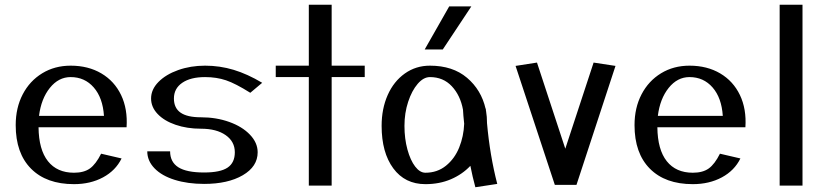

<svg xmlns="http://www.w3.org/2000/svg" viewBox="-20 -780 3491 807"><path d="M417 -293H144Q153 -365 189.5 -410.5Q226 -456 277 -456Q336 -456 374 -412.5Q412 -369 417 -293ZM512 -245Q517 -322 489 -380.5Q461 -439 406 -471.5Q351 -504 277 -504Q210 -504 157.5 -472Q105 -440 75.5 -383.5Q46 -327 46 -254Q46 -136 110.5 -71Q175 -6 291 -6Q360 -6 413 -34.5Q466 -63 491 -114L405 -134Q383 -90 358 -72Q333 -54 291 -54Q220 -54 181.5 -102.5Q143 -151 142 -245Z M599 -144Q599 -104 629.5 -72.5Q660 -41 714.5 -24Q769 -7 838 -7Q938 -7 1000.5 -43.5Q1063 -80 1063 -140Q1063 -180 1030.5 -214Q998 -248 943.5 -267.5Q889 -287 825 -287Q767 -287 739 -306.5Q711 -326 711 -366Q711 -408 746 -432Q781 -456 842 -456Q890 -456 930 -442.5Q970 -429 1032 -390L1082 -432Q1020 -469 962 -486.5Q904 -504 842 -504Q781 -504 729 -485.5Q677 -467 646 -435.5Q615 -404 615 -366Q615 -330 642.5 -301Q670 -272 718 -255.5Q766 -239 825 -239Q890 -239 928.5 -212Q967 -185 967 -140Q967 -96 936.5 -75.5Q906 -55 838 -55Q764 -55 729.5 -77Q695 -99 695 -144Z M1374 -504V-760H1278V-504H1139V-456H1278V0H1374V-456H1513V-504Z M1931 -260Q1929 -207 1910 -160Q1891 -113 1854.5 -83.5Q1818 -54 1768 -54Q1745 -54 1725 -80Q1705 -106 1692.5 -151.5Q1680 -197 1680 -251Q1680 -305 1695.5 -352Q1711 -399 1735.5 -427.5Q1760 -456 1787 -456Q1843 -456 1879 -417.5Q1915 -379 1926 -319Q1927 -297 1931 -260ZM1978 7 2070 -7Q2039 -127 2027 -262Q2027 -290 2023 -313Q2022 -316 2022 -323H2021Q2003 -402 1943 -453Q1883 -504 1787 -504Q1728 -504 1681.5 -471Q1635 -438 1609.5 -380.5Q1584 -323 1584 -251Q1584 -139 1633 -72.5Q1682 -6 1768 -6Q1827 -6 1875 -26.5Q1923 -47 1957 -83Q1966 -37 1978 7ZM1961 -753H1868L1765 -572H1841Z M2356 -155 2237 -517 2147 -503 2312 -3H2403L2567 -503L2475 -517Z M3018 -293H2745Q2754 -365 2790.5 -410.5Q2827 -456 2878 -456Q2937 -456 2975 -412.5Q3013 -369 3018 -293ZM3113 -245Q3118 -322 3090 -380.5Q3062 -439 3007 -471.5Q2952 -504 2878 -504Q2811 -504 2758.5 -472Q2706 -440 2676.5 -383.5Q2647 -327 2647 -254Q2647 -136 2711.5 -71Q2776 -6 2892 -6Q2961 -6 3014 -34.5Q3067 -63 3092 -114L3006 -134Q2984 -90 2959 -72Q2934 -54 2892 -54Q2821 -54 2782.5 -102.5Q2744 -151 2743 -245Z M3353 0V-760H3257V0Z"/></svg>

Font: LXGW Marker Gothic
Style: Regular
Weight: 400
Version: Version 1.001